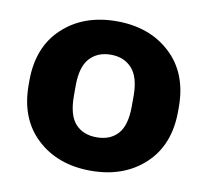

<svg xmlns="http://www.w3.org/2000/svg" viewBox="-66 -603 745 690"><g transform="rotate(10 306.5 -258.5)"><path d="M34.2 -250.5Q34.2 -127 110.4 -56.2Q186.5 14.6 307.1 14.6Q427.2 14.6 503.4 -56.2Q579.6 -127 579.6 -250.5V-266.1Q579.6 -389.2 503.4 -460Q427.2 -530.8 307.1 -530.8Q186.5 -530.8 110.4 -460Q34.2 -389.2 34.2 -266.1ZM201.2 -276.9Q201.2 -345.7 229.7 -377.2Q258.3 -408.7 307.1 -408.7Q355 -408.7 383.8 -377.2Q412.6 -345.7 412.6 -276.9V-239.7Q412.6 -169.9 384.8 -138.7Q356.9 -107.4 307.1 -107.4Q257.3 -107.4 229.2 -138.7Q201.2 -169.9 201.2 -239.7Z"/></g></svg>

Font: Roboto Flex
Style: wght 800 wdth 100 opsz 14.0 GRAD 0.00 slnt 0.00 XTRA 468 XOPQ 96 YOPQ 79 YTLC 514 YTUC 712 YTAS 750 YTDE -203.00 YTFI 738
Weight: 800
Designer: Berlow after Robertson
Foundry: Google
Version: Version 3.100